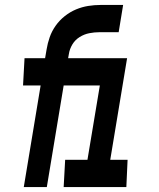

<svg xmlns="http://www.w3.org/2000/svg" viewBox="-20 -755 640 775"><path d="M76 0 144 -410H73L79 -520H162L168 -555Q172 -580 180.5 -604.5Q189 -629 204.5 -651Q220 -673 241.5 -690Q263 -707 287 -717Q311 -727 336 -731Q361 -735 386 -735H477L459 -625H381Q361 -625 340.5 -621Q320 -617 301.5 -605.5Q283 -594 272 -575.5Q261 -557 258 -537L255 -520H412L406 -410H237L169 0ZM237 0 243 -110H333L383 -410H313L318 -520H493L425 -110H495L490 0Z"/></svg>

Font: Iosevka XBd Ex Obl
Style: Regular
Weight: 800
Width: 7
Italic angle: -9°
Monospace: yes
Designer: Belleve Invis
Foundry: Belleve Invis
Version: Version 32.5.0; ttfautohint (v1.8.4)